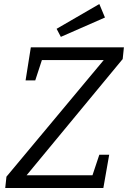

<svg xmlns="http://www.w3.org/2000/svg" viewBox="-20 -933 635 953"><path d="M6 0 12 -56 495 -635H188L155 -534H107L133 -698H595L589 -640L112 -63H439L473 -165H522L493 0ZM282 -750 261 -790 473 -913 501 -846Z"/></svg>

Font: Bitter
Style: Italic
Weight: 400
Italic angle: -9°
Designer: Sol Matas, and Bitter project Authors
Foundry: Sol Matas
Version: Version 2.001